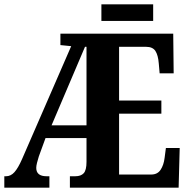

<svg xmlns="http://www.w3.org/2000/svg" viewBox="-20 -870 875 890"><path d="M0 0V-53H8Q30 -53 47 -72Q64 -91 82 -132L310 -656L260 -661V-714H783L785 -530H720L716 -576Q713 -614 700.5 -633.5Q688 -653 657 -653H532V-404H728V-343H532V-61H681Q710 -61 724.5 -83Q739 -105 743 -138L749 -184H813L808 0H304V-53H329Q355 -53 368 -67Q381 -81 381 -120V-230H191L160 -145Q155 -129 151.5 -115Q148 -101 148 -92Q148 -53 196 -53H209V0ZM219 -289H381V-653H374ZM450 -773V-850H690V-773Z"/></svg>

Font: Noto Serif ExtraCondensed ExtraBold
Style: Regular
Weight: 800
Width: 2
Designer: Monotype Design Team
Foundry: Monotype Imaging Inc.
Version: Version 2.013; ttfautohint (v1.8.4.7-5d5b)